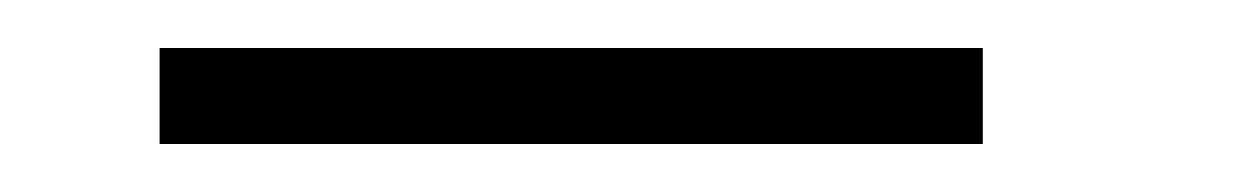

<svg xmlns="http://www.w3.org/2000/svg" viewBox="-20 -323 518 80"><path d="M46.5 -263V-303H389.5V-263Z"/></svg>

Font: Epilogue Light
Style: Regular
Weight: 300
Designer: Tyler Finck
Foundry: Etcetera Type Co
Version: Version 2.111; ttfautohint (v1.8.3)